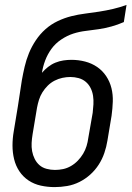

<svg xmlns="http://www.w3.org/2000/svg" viewBox="-20 -755 540 783"><path d="M203 8Q174 8 146.5 2Q119 -4 96.5 -19Q74 -34 59 -56.5Q44 -79 37.5 -106Q31 -133 31 -161.5Q31 -190 36 -219L53 -322Q57 -348 61 -374.5Q65 -401 69 -427Q74 -455 80.5 -483Q87 -511 98 -538Q109 -565 126 -590.5Q143 -616 165.5 -636Q188 -656 215.5 -669Q243 -682 271 -689Q299 -696 327 -699.5Q355 -703 384 -707.5Q413 -712 441 -718.5Q469 -725 496 -735L485 -665Q460 -654 434.5 -647Q409 -640 382.5 -636Q356 -632 330 -629Q304 -626 279 -618Q254 -610 230 -594Q206 -578 190 -556Q174 -534 164.5 -509Q155 -484 151 -458Q162 -471 176 -482Q190 -493 206 -499.5Q222 -506 238.5 -508.5Q255 -511 271 -511Q300 -511 327 -504Q354 -497 376 -482Q398 -467 413 -444.5Q428 -422 434.5 -395.5Q441 -369 440 -340.5Q439 -312 435 -283L418 -181Q414 -156 405.5 -131Q397 -106 382.5 -83.5Q368 -61 348 -43Q328 -25 304 -13Q280 -1 254 3.5Q228 8 203 8ZM204 -62Q221 -62 237.5 -65.5Q254 -69 269.5 -78Q285 -87 297.5 -100Q310 -113 319 -128Q328 -143 333 -159.5Q338 -176 340 -192L358 -295Q360 -312 361 -329.5Q362 -347 359.5 -364Q357 -381 349.5 -396Q342 -411 329.5 -421.5Q317 -432 300.5 -436.5Q284 -441 267 -441Q251 -441 234.5 -437.5Q218 -434 202.5 -426Q187 -418 174.5 -405.5Q162 -393 153 -378.5Q144 -364 139 -348Q134 -332 131 -316L113 -208Q110 -190 109 -172.5Q108 -155 111 -138.5Q114 -122 121.5 -107Q129 -92 141 -81.5Q153 -71 170 -66.5Q187 -62 204 -62Z"/></svg>

Font: Iosevka SS18
Style: Italic
Weight: 400
Italic angle: -9°
Monospace: yes
Designer: Belleve Invis
Foundry: Belleve Invis
Version: Version 25.1.1; ttfautohint (v1.8.4)